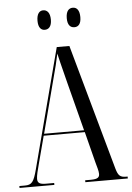

<svg xmlns="http://www.w3.org/2000/svg" viewBox="-60 -956 688 1000"><g transform="rotate(-5 283.5 -455.5)"><path d="M359 -809C379 -809 394 -823 394 -859C394 -896 379 -911 359 -911C338 -911 323 -896 323 -859C323 -823 338 -809 359 -809ZM204 -809C224 -809 240 -823 240 -859C240 -896 224 -911 204 -911C185 -911 170 -896 170 -859C170 -823 185 -809 204 -809ZM1 0H183V-10H140C107 -10 96 -18 96 -39C96 -56 104 -86 112 -116L150 -260H365L406 -99C412 -76 420 -53 420 -37C420 -20 412 -10 375 -10H345V0H567V-10H560C528 -10 518 -19 507 -57L324 -714H258L94 -89C77 -24 66 -10 30 -10H1ZM153 -270 229 -561C243 -613 247 -628 258 -680C263 -657 271 -624 296 -526L362 -270Z"/></g></svg>

Font: Noto Serif Display ExtraCondensed
Style: Regular
Weight: 400
Width: 2
Designer: Monotype Design Team
Foundry: Monotype Imaging Inc.
Version: Version 2.009